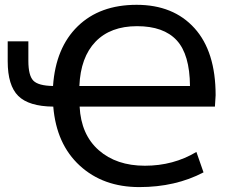

<svg xmlns="http://www.w3.org/2000/svg" viewBox="-20 -760 948 790"><path d="M11.7 -507.8V-589.8H96.7V-509.8Q96.7 -449.2 117.2 -428.2Q137.7 -407.2 198.2 -406.2Q209 -563.5 299.8 -651.9Q390.6 -740.2 542 -740.2Q693.4 -740.2 780.3 -644Q867.2 -547.9 867.2 -368.2Q867.2 -362.3 864.3 -321.3H307.6Q313.5 -206.1 386.2 -142.1Q459 -78.1 576.2 -78.1Q693.4 -78.1 788.1 -134.8L817.4 -50.8Q702.1 9.8 553.2 9.8Q404.3 9.8 308.1 -78.6Q211.9 -167 199.2 -321.3Q98.6 -322.3 55.2 -365.2Q11.7 -408.2 11.7 -507.8ZM306.6 -406.2H761.7Q760.7 -536.1 707 -594.2Q653.3 -652.3 543.9 -652.3Q434.6 -652.3 373 -588.4Q311.5 -524.4 306.6 -406.2Z"/></svg>

Font: GenEi M Gothic v2 Medium
Style: Regular
Weight: 500
Version: Version 2.0